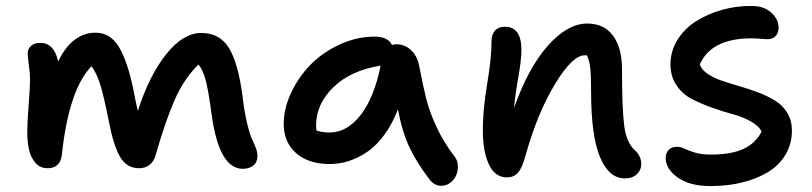

<svg xmlns="http://www.w3.org/2000/svg" viewBox="-20 -588 2731 646"><path d="M140.1 -22Q114.7 -22 98.9 -40.5Q83 -59.1 77.4 -85.2Q71.8 -111.3 71.8 -146Q71.8 -176.8 76.4 -235.4Q81.1 -293.9 81.1 -324.2Q81.1 -340.8 77.1 -368.7Q73.2 -396.5 73.2 -409.2Q73.2 -423.8 84.7 -433.8Q96.2 -443.8 115.2 -443.8Q162.1 -443.8 175.8 -380.9Q197.8 -428.2 230 -453.1Q262.2 -478 300.8 -478Q351.1 -478 379.9 -430.4Q408.7 -382.8 428.2 -289.1Q437 -242.7 443.8 -214.8Q481.9 -334 539.1 -405.5Q596.2 -477.1 657.2 -477.1Q718.8 -477.1 750 -427Q781.2 -377 795.9 -265.1Q802.2 -211.4 811.5 -173.1Q820.8 -134.8 828.1 -119.6Q835.4 -104.5 840.8 -90.3Q846.2 -76.2 846.2 -63Q846.2 -42.5 832.5 -31.2Q818.8 -20 796.9 -20Q718.3 -20 692.9 -196.8Q681.2 -284.2 672.1 -318.1Q663.1 -352.1 647.9 -371.1Q600.1 -324.7 568.6 -253.9Q537.1 -183.1 503.9 -66.9Q498 -44.9 483.2 -33.4Q468.3 -22 448.2 -22Q405.3 -22 382.8 -62.3Q360.4 -102.5 345.2 -185.1Q329.6 -262.7 317.9 -301.3Q306.2 -339.8 288.1 -365.2Q211.9 -288.1 188 -66.9Q182.6 -22 140.1 -22Z M1088.9 -36.1Q1018.1 -36.1 976.3 -72.8Q934.6 -109.4 934.6 -170.9Q934.6 -222.7 959.5 -275.9Q984.4 -329.1 1025.1 -370.6Q1065.9 -412.1 1123.3 -438.5Q1180.7 -464.8 1240.7 -464.8Q1284.7 -464.8 1298.8 -437Q1306.6 -439 1313.5 -439Q1341.8 -439 1362.3 -419.9Q1382.8 -400.9 1389.6 -370.1Q1404.3 -293.5 1415 -252Q1425.8 -210.4 1449.2 -159.7Q1472.7 -108.9 1509.8 -61Q1519.5 -48.8 1520.5 -31.7Q1521.5 -14.6 1515.4 0.5Q1509.3 15.6 1495.6 26.4Q1481.9 37.1 1464.8 37.1Q1440.9 37.1 1424.8 15.1Q1383.8 -38.1 1358.9 -89.6Q1334 -141.1 1318.8 -220.2Q1300.3 -171.4 1273.4 -134.8Q1246.6 -98.1 1215.8 -77.1Q1185.1 -56.2 1153.3 -46.1Q1121.6 -36.1 1088.9 -36.1ZM1043.5 -166Q1043.5 -156.2 1044.9 -148.9Q1063.5 -142.1 1088.9 -142.1Q1147 -142.1 1192.9 -200.4Q1238.8 -258.8 1260.7 -367.2Q1159.7 -351.1 1101.6 -294.4Q1043.5 -237.8 1043.5 -166Z M2082.5 12.2Q2028.8 12.2 1998.8 -59.3Q1968.8 -130.9 1968.8 -279.8Q1968.8 -333.5 1965.8 -359.9Q1962.9 -386.2 1954.6 -401.9H1946.8Q1906.2 -401.9 1847.4 -305.2Q1788.6 -208.5 1748.5 -65.9Q1737.3 -23.9 1723.4 -7.6Q1709.5 8.8 1685.5 8.8Q1645.5 8.8 1625 -34.7Q1604.5 -78.1 1604.5 -150.9Q1604.5 -218.8 1619.1 -305.7Q1633.8 -392.6 1633.8 -449.2Q1633.8 -472.2 1645.5 -485.1Q1657.2 -498 1678.7 -498Q1734.4 -498 1734.4 -419.9Q1734.4 -387.2 1723.6 -326.4Q1712.9 -265.6 1709.5 -225.1Q1758.3 -361.8 1824.2 -435.3Q1890.1 -508.8 1955.6 -508.8Q2012.7 -508.8 2042.7 -467.8Q2072.8 -426.8 2072.8 -355Q2072.8 -223.6 2080.1 -165.8Q2087.4 -107.9 2115.7 -83Q2137.7 -62.5 2137.7 -36.1Q2137.7 -16.1 2123 -2Q2108.4 12.2 2082.5 12.2Z M2370.6 38.1Q2300.8 38.1 2260.3 9.3Q2219.7 -19.5 2219.7 -56.2Q2219.7 -72.8 2229.7 -83.5Q2239.7 -94.2 2257.8 -94.2Q2269.5 -94.2 2283.2 -87.6Q2296.9 -81.1 2318.6 -74.5Q2340.3 -67.9 2371.6 -67.9Q2438.5 -67.9 2479.7 -86.2Q2521 -104.5 2542.5 -145Q2533.2 -164.6 2505.9 -179.7Q2478.5 -194.8 2445.1 -203.9Q2411.6 -212.9 2374.3 -226.3Q2336.9 -239.7 2306.4 -255.6Q2275.9 -271.5 2255.9 -301.3Q2235.8 -331.1 2235.8 -371.1Q2235.8 -416 2259.5 -454.1Q2283.2 -492.2 2322.3 -516.8Q2361.3 -541.5 2410.4 -555.2Q2459.5 -568.8 2510.7 -567.9Q2551.3 -567.4 2575.4 -545.2Q2599.6 -522.9 2599.6 -495.1Q2599.6 -477.1 2589.6 -466.6Q2579.6 -456.1 2561.5 -456.1Q2555.7 -456.1 2539.1 -457.5Q2522.5 -459 2508.8 -459Q2373 -459 2334.5 -371.1Q2340.8 -353 2361.6 -339.1Q2382.3 -325.2 2410.2 -315.9Q2438 -306.6 2470 -297.4Q2502 -288.1 2532.7 -276.4Q2563.5 -264.6 2588.6 -249Q2613.8 -233.4 2629.2 -207.8Q2644.5 -182.1 2644.5 -148.9Q2644.5 -103.5 2622.8 -67.4Q2601.1 -31.2 2563.2 -8.5Q2525.4 14.2 2476.3 26.1Q2427.2 38.1 2370.6 38.1Z"/></svg>

Font: Shantell Sans Irregular
Style: Regular
Weight: 500
Designer: Stephen Nixon, Anya Danilova, Shantell Martin
Foundry: Arrow Type
Version: Version 1.006;[9816181b4]